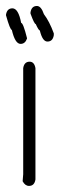

<svg xmlns="http://www.w3.org/2000/svg" viewBox="-24 -647 200 643"><path d="M75.2 -440.4Q90.8 -440.4 94.7 -418.9V-45.9Q91.3 -24.4 73.2 -24.4Q60.1 -24.4 51.8 -40L53.7 -63.5V-418.9Q57.1 -440.4 75.2 -440.4ZM99.6 -627Q113.8 -627 123 -599.6Q141.6 -575.2 156.2 -535.2V-529.3Q152.8 -507.8 134.8 -507.8Q118.2 -507.8 109.4 -544.9Q105.5 -544.9 95.7 -566.4Q90.8 -566.4 78.1 -601.6V-605.5Q81.5 -627 99.6 -627ZM17.6 -619.1Q37.6 -619.1 46.9 -570.3Q53.7 -570.3 66.4 -519.5V-517.6Q60.1 -500 44.9 -500Q26.4 -500 15.6 -546.9Q9.8 -546.9 -3.9 -595.7V-597.7Q-0.5 -619.1 17.6 -619.1Z"/></svg>

Font: CEF Fonts CJK
Style: Regular
Weight: 400
Designer: PartyBoss (派对大魔王)
Version: Release 2.25